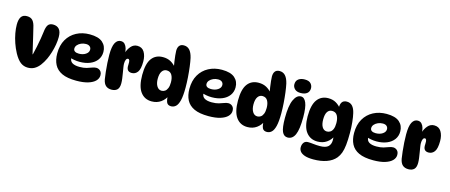

<svg xmlns="http://www.w3.org/2000/svg" viewBox="-55 -1528 5770 2464"><g transform="rotate(15 2829.5 -296.0)"><path d="M113 -629Q164 -629 190.5 -599.5Q217 -570 230 -507Q240 -468 253.5 -410Q267 -352 281.5 -290Q296 -228 308 -175H312Q325 -227 337 -285Q349 -343 358 -396.5Q367 -450 371 -486Q378 -554 399 -583Q420 -612 465 -612Q518 -612 547 -579Q576 -546 576 -475Q576 -427 567 -373.5Q558 -320 542 -268Q526 -216 506 -172Q480 -117 449 -76.5Q418 -36 380 -14.5Q342 7 293 7Q237 7 194 -26Q151 -59 110 -134Q79 -192 57.5 -254.5Q36 -317 25 -378Q14 -439 14 -490Q14 -559 37.5 -594Q61 -629 113 -629Z M937 8Q817 8 746 -25Q675 -58 643 -120Q611 -182 611 -268Q611 -377 655.5 -453.5Q700 -530 777.5 -571Q855 -612 953 -612Q1070 -612 1124.5 -564Q1179 -516 1179 -438Q1179 -377 1145.5 -331.5Q1112 -286 1052.5 -261.5Q993 -237 916 -237Q878 -237 842.5 -243.5Q807 -250 779 -261L803 -314Q800 -290 800 -266Q800 -216 834.5 -195Q869 -174 931 -174Q987 -174 1025 -185.5Q1063 -197 1091.5 -208Q1120 -219 1146 -219Q1163 -219 1180 -210.5Q1197 -202 1208.5 -184.5Q1220 -167 1220 -138Q1220 -97 1188 -64Q1156 -31 1093 -11.5Q1030 8 937 8ZM879 -336Q933 -336 970 -361Q1007 -386 1007 -422Q1007 -448 989 -464Q971 -480 938 -480Q903 -480 873 -466.5Q843 -453 825 -432Q807 -411 807 -385Q807 -361 826 -348.5Q845 -336 879 -336Z M1261 -423Q1261 -534 1287.5 -583Q1314 -632 1361 -632Q1394 -632 1413.5 -610.5Q1433 -589 1442 -557.5Q1451 -526 1451 -494L1446 -496Q1463 -550 1497 -589Q1531 -628 1581 -628Q1644 -628 1674.5 -577.5Q1705 -527 1705 -452Q1705 -352 1675.5 -312Q1646 -272 1598 -272Q1561 -272 1544 -294.5Q1527 -317 1531 -365Q1533 -406 1527 -421Q1521 -436 1508 -436Q1491 -436 1482 -416Q1473 -396 1473 -363Q1473 -343 1478 -312.5Q1483 -282 1489 -246Q1495 -210 1500 -174.5Q1505 -139 1505 -109Q1505 -49 1478 -23.5Q1451 2 1403 2Q1356 2 1327 -23Q1298 -48 1287 -105Q1281 -144 1274.5 -200Q1268 -256 1264.5 -316Q1261 -376 1261 -423Z M1939 14Q1844 14 1790 -59.5Q1736 -133 1736 -284Q1736 -434 1788 -503.5Q1840 -573 1936 -573Q1995 -573 2039 -549Q2083 -525 2118 -481L2104 -477Q2097 -514 2091 -556Q2085 -598 2081 -635.5Q2077 -673 2077 -695Q2077 -739 2096.5 -763.5Q2116 -788 2156 -788Q2203 -788 2233 -755Q2263 -722 2279 -655Q2289 -610 2297.5 -543.5Q2306 -477 2311 -404.5Q2316 -332 2316 -268Q2316 -159 2301 -99Q2286 -39 2259 -14.5Q2232 10 2197 10Q2154 10 2138.5 -21Q2123 -52 2122 -122H2140Q2113 -60 2061.5 -23Q2010 14 1939 14ZM2028 -151Q2052 -151 2072.5 -165Q2093 -179 2105 -209Q2117 -239 2117 -286Q2117 -346 2095 -383.5Q2073 -421 2026 -421Q1988 -421 1964.5 -387.5Q1941 -354 1941 -287Q1941 -227 1964.5 -189Q1988 -151 2028 -151Z M2693 8Q2573 8 2502 -25Q2431 -58 2399 -120Q2367 -182 2367 -268Q2367 -377 2411.5 -453.5Q2456 -530 2533.5 -571Q2611 -612 2709 -612Q2826 -612 2880.5 -564Q2935 -516 2935 -438Q2935 -377 2901.5 -331.5Q2868 -286 2808.5 -261.5Q2749 -237 2672 -237Q2634 -237 2598.5 -243.5Q2563 -250 2535 -261L2559 -314Q2556 -290 2556 -266Q2556 -216 2590.5 -195Q2625 -174 2687 -174Q2743 -174 2781 -185.5Q2819 -197 2847.5 -208Q2876 -219 2902 -219Q2919 -219 2936 -210.5Q2953 -202 2964.5 -184.5Q2976 -167 2976 -138Q2976 -97 2944 -64Q2912 -31 2849 -11.5Q2786 8 2693 8ZM2635 -336Q2689 -336 2726 -361Q2763 -386 2763 -422Q2763 -448 2745 -464Q2727 -480 2694 -480Q2659 -480 2629 -466.5Q2599 -453 2581 -432Q2563 -411 2563 -385Q2563 -361 2582 -348.5Q2601 -336 2635 -336Z M3211 14Q3116 14 3062 -59.5Q3008 -133 3008 -284Q3008 -434 3060 -503.5Q3112 -573 3208 -573Q3267 -573 3311 -549Q3355 -525 3390 -481L3376 -477Q3369 -514 3363 -556Q3357 -598 3353 -635.5Q3349 -673 3349 -695Q3349 -739 3368.5 -763.5Q3388 -788 3428 -788Q3475 -788 3505 -755Q3535 -722 3551 -655Q3561 -610 3569.5 -543.5Q3578 -477 3583 -404.5Q3588 -332 3588 -268Q3588 -159 3573 -99Q3558 -39 3531 -14.5Q3504 10 3469 10Q3426 10 3410.5 -21Q3395 -52 3394 -122H3412Q3385 -60 3333.5 -23Q3282 14 3211 14ZM3300 -151Q3324 -151 3344.5 -165Q3365 -179 3377 -209Q3389 -239 3389 -286Q3389 -346 3367 -383.5Q3345 -421 3298 -421Q3260 -421 3236.5 -387.5Q3213 -354 3213 -287Q3213 -227 3236.5 -189Q3260 -151 3300 -151Z M3768 -767Q3824 -767 3848.5 -740Q3873 -713 3873 -677Q3873 -633 3843 -609Q3813 -585 3758 -585Q3706 -585 3679.5 -611.5Q3653 -638 3653 -673Q3653 -720 3685 -743.5Q3717 -767 3768 -767ZM3777 -544Q3822 -544 3847.5 -484Q3873 -424 3873 -293Q3873 -132 3841.5 -61Q3810 10 3745 10Q3695 10 3671.5 -42.5Q3648 -95 3648 -226Q3648 -387 3684 -465.5Q3720 -544 3777 -544Z M4128 -39Q4034 -39 3979 -108.5Q3924 -178 3924 -320Q3924 -472 3976.5 -542.5Q4029 -613 4123 -613Q4181 -613 4224.5 -588Q4268 -563 4303 -517L4289 -481Q4286 -495 4284 -511Q4282 -527 4282 -535Q4282 -581 4301.5 -606.5Q4321 -632 4363 -632Q4409 -632 4437.5 -600.5Q4466 -569 4479 -510Q4490 -465 4497 -395.5Q4504 -326 4504 -255Q4504 -159 4497 -94Q4490 -29 4474 14Q4458 57 4432 89Q4387 143 4311 169.5Q4235 196 4138 196Q4066 196 4023 181.5Q3980 167 3960.5 142.5Q3941 118 3941 87Q3941 50 3959.5 24.5Q3978 -1 4015 -1Q4049 -1 4088 4Q4127 9 4174 9Q4251 9 4283.5 -21.5Q4316 -52 4316 -108Q4316 -131 4313 -162L4327 -168Q4300 -109 4249 -74Q4198 -39 4128 -39ZM4213 -195Q4236 -195 4257 -208Q4278 -221 4290.5 -251Q4303 -281 4303 -331Q4303 -392 4281 -430Q4259 -468 4211 -468Q4171 -468 4149 -434.5Q4127 -401 4127 -333Q4127 -268 4149.5 -231.5Q4172 -195 4213 -195Z M4881 8Q4761 8 4690 -25Q4619 -58 4587 -120Q4555 -182 4555 -268Q4555 -377 4599.5 -453.5Q4644 -530 4721.5 -571Q4799 -612 4897 -612Q5014 -612 5068.5 -564Q5123 -516 5123 -438Q5123 -377 5089.5 -331.5Q5056 -286 4996.5 -261.5Q4937 -237 4860 -237Q4822 -237 4786.5 -243.5Q4751 -250 4723 -261L4747 -314Q4744 -290 4744 -266Q4744 -216 4778.5 -195Q4813 -174 4875 -174Q4931 -174 4969 -185.5Q5007 -197 5035.5 -208Q5064 -219 5090 -219Q5107 -219 5124 -210.5Q5141 -202 5152.5 -184.5Q5164 -167 5164 -138Q5164 -97 5132 -64Q5100 -31 5037 -11.5Q4974 8 4881 8ZM4823 -336Q4877 -336 4914 -361Q4951 -386 4951 -422Q4951 -448 4933 -464Q4915 -480 4882 -480Q4847 -480 4817 -466.5Q4787 -453 4769 -432Q4751 -411 4751 -385Q4751 -361 4770 -348.5Q4789 -336 4823 -336Z M5205 -423Q5205 -534 5231.5 -583Q5258 -632 5305 -632Q5338 -632 5357.5 -610.5Q5377 -589 5386 -557.5Q5395 -526 5395 -494L5390 -496Q5407 -550 5441 -589Q5475 -628 5525 -628Q5588 -628 5618.5 -577.5Q5649 -527 5649 -452Q5649 -352 5619.5 -312Q5590 -272 5542 -272Q5505 -272 5488 -294.5Q5471 -317 5475 -365Q5477 -406 5471 -421Q5465 -436 5452 -436Q5435 -436 5426 -416Q5417 -396 5417 -363Q5417 -343 5422 -312.5Q5427 -282 5433 -246Q5439 -210 5444 -174.5Q5449 -139 5449 -109Q5449 -49 5422 -23.5Q5395 2 5347 2Q5300 2 5271 -23Q5242 -48 5231 -105Q5225 -144 5218.5 -200Q5212 -256 5208.5 -316Q5205 -376 5205 -423Z"/></g></svg>

Font: DynaPuff SemiBold
Style: Regular
Weight: 600
Designer: Toshi Omagari, Jennifer Daniel
Foundry: Google Fonts
Version: Version 2.000